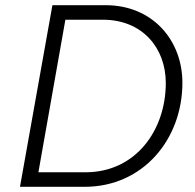

<svg xmlns="http://www.w3.org/2000/svg" viewBox="-20 -720 752 740"><path d="M57 0H306C532 0 683 -184 683 -401C683 -565 568 -700 387 -700H182ZM128 -56 232 -644H377C527 -644 619 -537 619 -400C619 -220 505 -57 311 -56Z"/></svg>

Font: Fixel Display Light
Style: Italic
Weight: 300
Italic angle: -10°
Designer: AlfaBravo + MacPaw
Foundry: Kyrylo Tkachov, Marchela Mozhyna, Serhii Makarenko, Maria Weinstein, Zakhar Kryvoshyya
Version: Version 1.210;Glyphs 3.2 (3217)